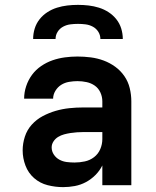

<svg xmlns="http://www.w3.org/2000/svg" viewBox="-20 -760 640 788"><path d="M239 8Q207 8 175.5 0Q144 -8 120 -29Q96 -50 84.5 -80.5Q73 -111 73 -143Q73 -171 82 -199Q91 -227 110.5 -248.5Q130 -270 155.5 -283.5Q181 -297 208.5 -305Q236 -313 264.5 -316Q293 -319 322 -319H400V-344Q400 -363 392 -380.5Q384 -398 369 -408.5Q354 -419 335.5 -423Q317 -427 298 -427Q281 -427 263.5 -424Q246 -421 231.5 -412Q217 -403 207.5 -387.5Q198 -372 198 -355H79Q79 -381 87.5 -406.5Q96 -432 111.5 -453Q127 -474 149 -489Q171 -504 195.5 -512.5Q220 -521 246 -524.5Q272 -528 298 -528Q325 -528 352.5 -524.5Q380 -521 405.5 -511.5Q431 -502 453 -486Q475 -470 490.5 -447.5Q506 -425 512.5 -398Q519 -371 519 -344V0H400V-81Q389 -59 371.5 -41.5Q354 -24 332.5 -12.5Q311 -1 287 3.5Q263 8 239 8ZM286 -93Q307 -93 328 -97.5Q349 -102 366 -115Q383 -128 391.5 -148Q400 -168 400 -189V-218H322Q309 -218 295.5 -217Q282 -216 269 -214Q256 -212 243 -208.5Q230 -205 218.5 -198Q207 -191 199.5 -179.5Q192 -168 192 -155Q192 -139 201 -125.5Q210 -112 224 -104.5Q238 -97 254 -95Q270 -93 286 -93ZM116 -600Q116 -622 122.5 -643Q129 -664 142.5 -681Q156 -698 174.5 -710Q193 -722 214 -728.5Q235 -735 256.5 -737.5Q278 -740 300 -740Q322 -740 343.5 -737.5Q365 -735 386 -728.5Q407 -722 425.5 -710Q444 -698 457.5 -681Q471 -664 477.5 -643Q484 -622 484 -600H392Q392 -616 383.5 -629.5Q375 -643 361 -650.5Q347 -658 331.5 -660Q316 -662 300 -662Q284 -662 268.5 -660Q253 -658 239 -650.5Q225 -643 216.5 -629.5Q208 -616 208 -600Z"/></svg>

Font: Iosevka SS04 Extended
Style: Bold
Weight: 700
Width: 7
Monospace: yes
Designer: Belleve Invis
Foundry: Belleve Invis
Version: Version 19.0.0; ttfautohint (v1.8.4)